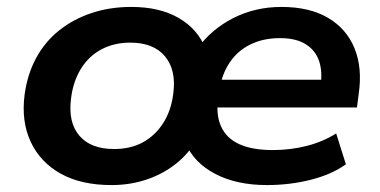

<svg xmlns="http://www.w3.org/2000/svg" viewBox="-20 -524 1097 554"><path d="M302 10Q214 10 155 -23Q96 -56 68.5 -115Q41 -174 51 -251Q59 -310 84.5 -357Q110 -404 151 -436.5Q192 -469 244.5 -486.5Q297 -504 359 -504Q440 -504 495 -472.5Q550 -441 573 -384H550Q589 -439 652.5 -471.5Q716 -504 792 -504Q873 -504 926.5 -472.5Q980 -441 1003 -384.5Q1026 -328 1015 -253L1010 -214H583L595 -294H926L905 -275Q911 -318 900.5 -348.5Q890 -379 862 -396.5Q834 -414 788 -414Q740 -414 703 -396Q666 -378 643 -344Q620 -310 613 -264L610 -249Q602 -195 617.5 -160Q633 -125 670.5 -108Q708 -91 767 -91Q818 -91 865 -103Q912 -115 950 -139L978 -50Q938 -21 877.5 -5.5Q817 10 750 10Q663 10 601.5 -22Q540 -54 516 -110H541Q517 -73 480.5 -46Q444 -19 398.5 -4.5Q353 10 302 10ZM309 -94Q357 -94 392.5 -113.5Q428 -133 451 -169Q474 -205 480 -254Q489 -322 456 -361.5Q423 -401 356 -401Q309 -401 272.5 -381.5Q236 -362 213.5 -325.5Q191 -289 185 -240Q176 -171 209 -132.5Q242 -94 309 -94Z"/></svg>

Font: Nunito Sans 10pt SemiExpanded
Style: Bold Italic
Weight: 700
Width: 6
Italic angle: -9°
Designer: Vernon Adams
Foundry: Vernon Adams
Version: Version 3.101;gftools[0.9.27]